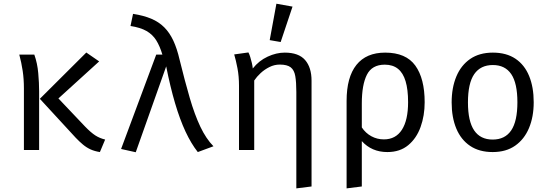

<svg xmlns="http://www.w3.org/2000/svg" viewBox="-20 -828 3040 1060"><path d="M456.5 -538 527.5 -489 302.5 -284.5 449.5 -129.5Q482 -96 506 -80.5Q530 -65 560.5 -57.5L531.5 11.5Q502.5 7 480 -3.2Q457.5 -13.5 437.8 -30Q418 -46.5 398 -67.5L200 -282.5ZM169.5 -526.5Q186.5 -478.5 191.2 -424Q196 -369.5 196 -324.5V0H112V-340.5Q112 -392 105.2 -437Q98.5 -482 86.5 -526.5Z M842.5 -526.5H876.5Q862.5 -573.5 842.5 -605.5Q822.5 -637.5 789 -656.8Q755.5 -676 700.5 -684.5L714.5 -751.5Q772.5 -742.5 814.8 -724.8Q857 -707 886.8 -677.2Q916.5 -647.5 937 -603.5Q957.5 -559.5 971.5 -498.5Q1000.5 -380.5 1027.5 -287.8Q1054.5 -195 1086.2 -128.2Q1118 -61.5 1158.5 -20.5L1072 11.5Q1035.5 -34.5 1004.2 -101.5Q973 -168.5 946.5 -258.2Q920 -348 897.5 -461.5L729.5 12.5L648.5 -5.5Z M1552 -537.5Q1629 -537.5 1664.5 -496.5Q1700 -455.5 1700 -382.5V201.5L1616 212V-320.5Q1616 -374.5 1610.2 -407.8Q1604.5 -441 1585 -456.2Q1565.5 -471.5 1524.5 -471.5Q1495 -471.5 1467.8 -458Q1440.5 -444.5 1419 -424.5Q1397.5 -404.5 1383.5 -383.5V0H1299.5V-354Q1299.5 -407 1291 -451.2Q1282.5 -495.5 1273 -527.5L1351.5 -538.5Q1356.5 -529.5 1361.5 -513.5Q1366.5 -497.5 1370.5 -480.2Q1374.5 -463 1375.5 -450Q1409.5 -493 1457.5 -515.2Q1505.5 -537.5 1552 -537.5ZM1506 -807.5 1595 -791.5 1529.5 -596 1469 -606.5Z M2106.5 -537.5Q2221 -537.5 2272.8 -466Q2324.5 -394.5 2324.5 -263.5Q2324.5 -189.5 2302 -127Q2279.5 -64.5 2233.8 -26.5Q2188 11.5 2118.5 11.5Q2075 11.5 2039.8 -3.8Q2004.5 -19 1977.5 -49V201.5L1893.5 212V-270.5Q1893.5 -402 1947.8 -469.8Q2002 -537.5 2106.5 -537.5ZM2104.5 -471Q2033.5 -471 2005.5 -415.2Q1977.5 -359.5 1977.5 -257V-124.5Q1998.5 -93 2030.2 -75.8Q2062 -58.5 2099.5 -58.5Q2164.5 -58.5 2198.8 -111.5Q2233 -164.5 2233 -264Q2233 -333.5 2219.2 -379.5Q2205.5 -425.5 2177 -448.2Q2148.5 -471 2104.5 -471Z M2701 -537.5Q2775.5 -537.5 2825.8 -503.8Q2876 -470 2901.2 -408.5Q2926.5 -347 2926.5 -263.5Q2926.5 -183 2900.5 -121Q2874.5 -59 2824.2 -23.8Q2774 11.5 2700 11.5Q2626 11.5 2575.5 -22.5Q2525 -56.5 2499.2 -118.2Q2473.5 -180 2473.5 -262.5Q2473.5 -344 2499.5 -406Q2525.5 -468 2576.2 -502.8Q2627 -537.5 2701 -537.5ZM2701 -469Q2633 -469 2598.2 -418.8Q2563.5 -368.5 2563.5 -262.5Q2563.5 -158.5 2597.8 -108Q2632 -57.5 2700 -57.5Q2768 -57.5 2802.2 -108Q2836.5 -158.5 2836.5 -263.5Q2836.5 -368.5 2802.5 -418.8Q2768.5 -469 2701 -469Z"/></svg>

Font: Fast_Mono
Style: Regular
Weight: 400
Monospace: yes
Designer: Carrois Corporate, Edenspiekermann AG, Nikita Prokopov
Foundry: Carrois Corporate, Edenspiekermann AG, Nikita Prokopov
Version: Version 5.002